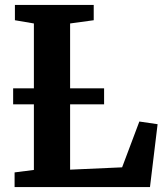

<svg xmlns="http://www.w3.org/2000/svg" viewBox="-20 -763 676 783"><path d="M39.5 0V-59.9L118.2 -70V-667.3L40.8 -680.5V-743H362.2V-680.5L265.9 -667.3V-71.1L478 -80.6L548.3 -267.4L622.7 -256.5L591.6 0ZM404.5 -402.8V-337.4H33.6V-402.8Z"/></svg>

Font: Merriweather Light
Style: Regular
Weight: 300
Version: Version 2.100